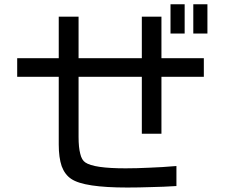

<svg xmlns="http://www.w3.org/2000/svg" viewBox="-20 -838 1040 889"><path d="M636.7 -568.4Q563.5 -568.4 343.8 -568.4Q343.8 -616.2 343.8 -760.7Q320.3 -760.7 252 -760.7Q252 -712.9 252 -568.4Q204.1 -568.4 59.6 -568.4Q59.6 -546.9 59.6 -482.4Q107.4 -482.4 252 -482.4Q252 -404.3 252 -168.9Q252 -108.4 265.6 -68.4Q280.3 -29.3 309.6 -9.8Q339.8 10.7 405.3 20.5Q469.7 30.3 569.3 30.3Q622.1 30.3 678.7 28.3Q736.3 27.3 796.9 23.4Q796.9 -7.8 796.9 -69.3Q729.5 -63.5 670.9 -61.5Q612.3 -58.6 561.5 -58.6Q488.3 -58.6 441.4 -65.4Q394.5 -72.3 375 -85.9Q358.4 -96.7 351.6 -126Q343.8 -155.3 343.8 -204.1Q343.8 -296.9 343.8 -482.4Q417 -482.4 636.7 -482.4Q636.7 -417 636.7 -218.8Q659.2 -218.8 727.5 -218.8Q727.5 -285.2 727.5 -482.4Q776.4 -482.4 923.8 -482.4Q923.8 -503.9 923.8 -568.4Q875 -568.4 727.5 -568.4Q727.5 -616.2 727.5 -760.7Q705.1 -760.7 636.7 -760.7Q636.7 -712.9 636.7 -568.4ZM940.4 -818.4Q923.8 -818.4 875 -818.4Q875 -784.2 875 -682.6Q891.6 -682.6 940.4 -682.6Q940.4 -716.8 940.4 -818.4ZM835 -818.4Q818.4 -818.4 769.5 -818.4Q769.5 -784.2 769.5 -682.6Q786.1 -682.6 835 -682.6Q835 -716.8 835 -818.4Z"/></svg>

Font: Aptus Gothic JP
Style: Medium
Weight: 400
Designer: Fuminori Ogawa / Motoya
Version: Version 1